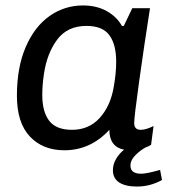

<svg xmlns="http://www.w3.org/2000/svg" viewBox="-20 -541 647 704"><path d="M574 119Q531 143 482 143Q440 143 417 128Q394 113 394 83Q394 61 406 41Q418 21 435 8Q381 -3 381 -65Q312 10 216 10Q137 10 89.5 -40.5Q42 -91 42 -190Q42 -294 74.5 -369Q107 -444 162 -482.5Q217 -521 284 -521Q334 -521 371 -500.5Q408 -480 427 -446H434L465 -511H530Q508 -371 490 -241Q472 -111 472 -90Q472 -65 496 -65Q507 -65 520.5 -69.5Q534 -74 543 -79L534 -10Q523 -3 513 0Q495 10 478.5 26Q462 42 459 58Q453 96 498 96Q517 96 567 82ZM406 -315Q406 -378 381 -412Q356 -446 297 -446Q227 -446 189.5 -395.5Q152 -345 141 -269Q135 -229 135 -193Q135 -131 160.5 -98Q186 -65 244 -65Q306 -65 345.5 -108.5Q385 -152 397 -222Q406 -272 406 -315Z"/></svg>

Font: Chivo
Style: Italic
Weight: 400
Italic angle: -8.05°
Designer: Hector Gatti
Foundry: Omnibus-Type
Version: Version 1.007